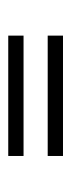

<svg xmlns="http://www.w3.org/2000/svg" viewBox="130 -514 176 477"><g transform="rotate(90 218.5 -276.0)"><path d="M69 -306V-344H368V-306ZM69 -208V-246H368V-208Z"/></g></svg>

Font: Raleway-v4020 Light
Style: Regular
Weight: 300
Designer: Matt McInerney, Pablo Impallari, Rodrigo Fuenzalida
Foundry: Matt McInerney, Pablo Impallari, Rodrigo Fuenzalida
Version: Version 4.020;PS 004.020;hotconv 1.0.88;makeotf.lib2.5.64775